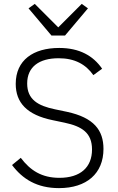

<svg xmlns="http://www.w3.org/2000/svg" viewBox="-20 -957 608 989"><path d="M315 -774 433 -914 401 -937 280 -816 159 -937 127 -914 245 -774ZM284 12C426 12 513 -63 513 -190C513 -286 464 -351 325 -381L263 -394C176 -412 120 -444 120 -527C120 -613 182 -657 282 -657C366 -657 422 -625 461 -570L506 -603C460 -670 389 -710 285 -710C151 -710 61 -647 61 -525C61 -428 119 -365 251 -338L313 -325C402 -306 454 -273 454 -187C454 -95 394 -41 286 -41C195 -41 136 -79 87 -144L42 -107C96 -35 170 12 284 12Z"/></svg>

Font: IBM Plex Thai Looped Light
Style: Regular
Weight: 300
Designer: Mike Abbink, Paul van der Laan, Pieter van Rosmalen, Ben Mitchell, Mark Frömberg
Foundry: Bold Monday
Version: Version 1.0